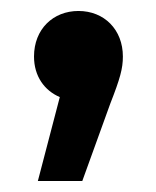

<svg xmlns="http://www.w3.org/2000/svg" viewBox="-20 -179 284 350"><path d="M123 -159C77 -159 42 -126 42 -76C42 -40 61 -14 89 -2L49 151H130L181 10C199 -36 204 -54 204 -76C204 -125 170 -159 123 -159Z"/></svg>

Font: Montserrat Lite SemiBold
Style: Regular
Weight: 600
Designer: Julieta Ulanovsky
Foundry: Julieta Ulanovsky
Version: Version 7.200;PS 007.200;hotconv 1.0.88;makeotf.lib2.5.64775